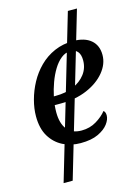

<svg xmlns="http://www.w3.org/2000/svg" viewBox="-134 -788 769 1061"><g transform="rotate(-15 250.5 -257.5)"><path d="M94 199 363 -714H415L146 199ZM243 10Q188 10 142.5 -13Q97 -36 69.5 -81.5Q42 -127 42 -197Q42 -241 55 -289.5Q68 -338 92.5 -383.5Q117 -429 154 -466Q191 -503 240 -524.5Q289 -546 348 -546Q413 -546 449 -515.5Q485 -485 485 -430Q485 -378 447 -332Q409 -286 343.5 -258Q278 -230 193 -230H158Q157 -219 156.5 -208.5Q156 -198 156 -189Q156 -126 183.5 -91Q211 -56 266 -56Q314 -56 351.5 -79Q389 -102 410 -129Q421 -121 421 -101Q421 -78 402 -52.5Q383 -27 344 -8.5Q305 10 243 10ZM176 -278Q234 -278 278 -297Q322 -316 348 -350Q374 -384 374 -429Q374 -462 359.5 -479Q345 -496 318 -496Q290 -496 265.5 -476.5Q241 -457 221.5 -425Q202 -393 188 -354.5Q174 -316 166 -278Z"/></g></svg>

Font: ET Text
Style: Italic
Weight: 470
Italic angle: -12°
Designer: Monotype Design Team
Foundry: Monotype Imaging Inc.
Version: Version 2.009